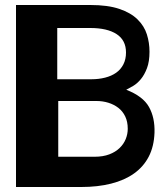

<svg xmlns="http://www.w3.org/2000/svg" viewBox="-20 -698 666 768"><path d="M44 -678H341Q411 -678 457 -662.5Q503 -647 530 -620.5Q557 -594 567.5 -560.5Q578 -527 578 -491Q578 -452 568 -425.5Q558 -399 543.5 -381.5Q529 -364 513 -354.5Q497 -345 485 -339Q552 -313 576 -270Q600 -227 598 -167Q596 -112 575 -71.5Q554 -31 516 -4Q478 23 424.5 36.5Q371 50 305 50H44ZM209 -381H346Q375 -381 400.5 -387.5Q426 -394 444.5 -407Q463 -420 473.5 -440.5Q484 -461 484 -488Q484 -537 446.5 -561.5Q409 -586 341 -586H209ZM213 -71H358Q392 -71 417 -80.5Q442 -90 458.5 -106Q475 -122 483 -142Q491 -162 491 -183Q491 -211 481 -232Q471 -253 453.5 -266.5Q436 -280 413.5 -287Q391 -294 366 -294H213Z"/></svg>

Font: BM HANNA
Style: Regular
Weight: 400
Designer: BONGJIN KIM, JAEHYUN KEUM, MINJUNG KIM, JUHEE TAE
Foundry: WOOWA BROTHERS Corporation.
Version: Version 1.000